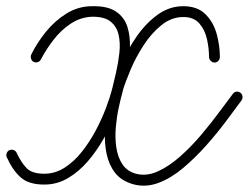

<svg xmlns="http://www.w3.org/2000/svg" viewBox="-37 -578 803 620"><path d="M72 -378Q66 -381 63.5 -388Q61 -395 64 -402Q82 -439 111 -475Q140 -511 178 -534.5Q216 -558 261 -558Q310 -559 337 -541Q364 -523 374 -492.5Q384 -462 382.5 -425.5Q381 -389 373.5 -351.5Q366 -314 359 -282Q359 -282 359 -282Q359 -282 359 -282Q359 -282 359 -282Q359 -282 359 -282Q351 -249 335.5 -209.5Q320 -170 297.5 -130Q275 -90 246 -56.5Q217 -23 182 -2.5Q147 18 106 18Q56 18 30 -5Q4 -28 -15 -70Q-18 -76 -15.5 -83Q-13 -90 -7 -93Q0 -96 7 -93.5Q14 -91 17 -84Q32 -52 49.5 -34.5Q67 -17 106 -17Q141 -17 171.5 -36.5Q202 -56 227 -87.5Q252 -119 271.5 -155.5Q291 -192 304.5 -227.5Q318 -263 325 -290Q325 -290 325 -290Q325 -290 325 -290Q325 -290 325 -290Q325 -290 325 -290Q331 -314 338 -345Q345 -376 348.5 -407.5Q352 -439 346 -465.5Q340 -492 320.5 -508Q301 -524 262 -524Q224 -523 192 -502Q160 -481 135.5 -449Q111 -417 95 -386Q92 -380 85.5 -377.5Q79 -375 72 -378ZM673 -394Q673 -387 668 -381.5Q663 -376 656 -376Q649 -376 643.5 -381.5Q638 -387 638 -394Q638 -421 631.5 -451Q625 -481 607 -502Q589 -523 555 -523Q517 -523 484.5 -497Q452 -471 426.5 -431.5Q401 -392 384 -351.5Q367 -311 358 -281Q353 -261 346.5 -231Q340 -201 337 -167.5Q334 -134 338.5 -102.5Q343 -71 358 -48Q373 -25 402 -17Q436 -8 472.5 -24.5Q509 -41 545 -73Q581 -105 613.5 -143.5Q646 -182 672 -217.5Q698 -253 715 -275Q719 -281 726.5 -282Q734 -283 740 -278Q745 -274 746 -267Q747 -260 743 -254Q723 -227 694 -188Q665 -149 629.5 -109Q594 -69 555 -36Q516 -3 475 12.5Q434 28 393 17Q355 6 335 -19.5Q315 -45 307.5 -80Q300 -115 302 -153.5Q304 -192 310.5 -228Q317 -264 325 -291Q335 -327 355 -372.5Q375 -418 404.5 -460.5Q434 -503 472 -530.5Q510 -558 555 -558Q600 -558 626 -532.5Q652 -507 662.5 -469Q673 -431 673 -394Q673 -394 673 -394Q673 -394 673 -394Z"/></svg>

Font: FRB American Cursive
Style: Italic
Weight: 400
Italic angle: -25°
Version: Version 2.0;Modular Font Editor K font №1